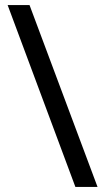

<svg xmlns="http://www.w3.org/2000/svg" viewBox="-20 -734 412 754"><path d="M96 -714 363 0H276L10 -714Z"/></svg>

Font: Noto Sans Elymaic
Style: Regular
Weight: 400
Designer: Morgane Pierson
Foundry: Google LLC
Version: Version 1.002; ttfautohint (v1.8.4.7-5d5b)